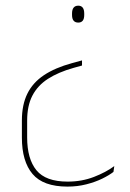

<svg xmlns="http://www.w3.org/2000/svg" viewBox="-20 -512 470 693"><path d="M276 -294V-275.5L245.5 -267Q190.5 -251.5 153.2 -227.5Q116 -203.5 97 -167Q78 -130.5 78 -77V-16Q78 61.5 111.5 102.5Q145 143.5 224 143.5Q275.5 143.5 319.2 126.5Q363 109.5 392.5 87.5L389.5 108.5Q374 120.5 349 132.8Q324 145 292 153.2Q260 161.5 223.5 161.5Q136 161.5 97.5 116Q59 70.5 59 -15.5V-77Q59 -134 78.8 -174Q98.5 -214 138.8 -240.8Q179 -267.5 239.5 -284ZM262.5 -491.5Q273 -491.5 278.5 -484.5Q284 -477.5 284 -463V-458Q284 -444 278.5 -437.2Q273 -430.5 262.5 -430.5Q251.5 -430.5 245.8 -437.2Q240 -444 240 -458V-463Q240 -477.5 245.8 -484.5Q251.5 -491.5 262.5 -491.5Z"/></svg>

Font: Anek Bangla Thin
Style: Regular
Weight: 250
Designer: Sulekha Rajkumar (Bangla), Yesha Goshar (Latin)
Foundry: Ek Type
Version: Version 1.003